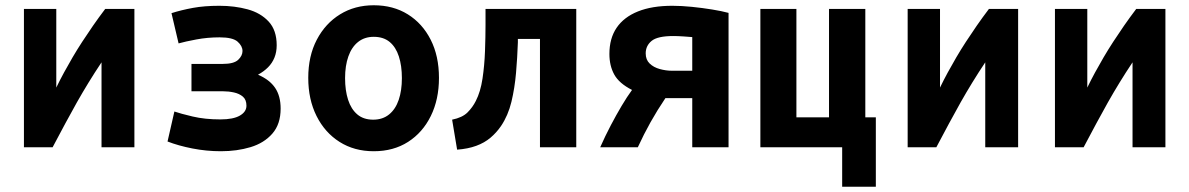

<svg xmlns="http://www.w3.org/2000/svg" viewBox="-20 -560 4520 730"><path d="M71 0V-526H194V-227Q208 -256 223.5 -284.5Q239 -313 256 -342Q273 -371 292.5 -401Q312 -431 333.5 -462Q355 -493 380 -526H491V0H366V-323Q340 -284 317 -246.5Q294 -209 272.5 -171Q251 -133 228.5 -91Q206 -49 180 0Z M820 15Q765 15 711.5 4.5Q658 -6 617 -22L643 -136Q666 -128 712.5 -117Q759 -106 818 -106Q867 -106 892 -120.5Q917 -135 917 -158Q917 -181 903.5 -192.5Q890 -204 869.5 -208.5Q849 -213 827 -213H708V-317H827Q869 -317 885.5 -332.5Q902 -348 902 -366Q902 -385 883.5 -401.5Q865 -418 815 -418Q769 -418 726.5 -410Q684 -402 659 -395L632 -510Q670 -522 713.5 -530Q757 -538 814 -538Q872 -538 921.5 -524.5Q971 -511 1001.5 -478Q1032 -445 1032 -388Q1032 -362 1023.5 -341Q1015 -320 999 -304Q983 -288 961 -276Q1005 -257 1026 -226Q1047 -195 1047 -147Q1047 -88 1015.5 -52Q984 -16 932.5 -0.5Q881 15 820 15Z M1401 15Q1327 15 1271 -20.5Q1215 -56 1183.5 -119Q1152 -182 1152 -264Q1152 -347 1184.5 -409Q1217 -471 1273 -505.5Q1329 -540 1401 -540Q1475 -540 1530.5 -505.5Q1586 -471 1617.5 -409Q1649 -347 1649 -264Q1649 -182 1618 -119Q1587 -56 1531.5 -20.5Q1476 15 1401 15ZM1399 -105Q1435 -105 1459.5 -125Q1484 -145 1496 -180.5Q1508 -216 1508 -263Q1508 -310 1496.5 -345.5Q1485 -381 1461.5 -400.5Q1438 -420 1401 -420Q1366 -420 1341.5 -400.5Q1317 -381 1304.5 -345.5Q1292 -310 1292 -263Q1292 -216 1303.5 -180.5Q1315 -145 1338.5 -125Q1362 -105 1399 -105Z M1718 9 1699 -105Q1738 -113 1757.5 -132.5Q1777 -152 1789 -176Q1807 -211 1814.5 -261Q1822 -311 1824 -365.5Q1826 -420 1826 -466V-526H2171V0H2033V-412H1949V-399Q1947 -341 1942 -283Q1937 -225 1924.5 -173Q1912 -121 1885 -81Q1868 -56 1845 -36.5Q1822 -17 1790.5 -5.5Q1759 6 1718 9Z M2262 0Q2281 -43 2302 -83Q2323 -123 2343.5 -157.5Q2364 -192 2383 -218Q2334 -243 2315.5 -276.5Q2297 -310 2297 -355Q2297 -414 2324.5 -454.5Q2352 -495 2405.5 -516.5Q2459 -538 2536 -538Q2571 -538 2610.5 -534Q2650 -530 2687 -524Q2724 -518 2750 -511V0H2612V-187H2533Q2528 -187 2522 -187Q2516 -187 2510 -187Q2479 -141 2453.5 -95.5Q2428 -50 2405 0ZM2535 -291H2612V-419Q2601 -420 2578.5 -421.5Q2556 -423 2540 -423Q2480 -423 2457.5 -404.5Q2435 -386 2435 -357Q2435 -333 2450 -318.5Q2465 -304 2488.5 -297.5Q2512 -291 2535 -291Z M3182 150V0H2871V-526H3008V-114H3132V-526H3270V-114H3310V150Z M3431 0V-526H3554V-227Q3568 -256 3583.5 -284.5Q3599 -313 3616 -342Q3633 -371 3652.5 -401Q3672 -431 3693.5 -462Q3715 -493 3740 -526H3851V0H3726V-323Q3700 -284 3677 -246.5Q3654 -209 3632.5 -171Q3611 -133 3588.5 -91Q3566 -49 3540 0Z M3991 0V-526H4114V-227Q4128 -256 4143.5 -284.5Q4159 -313 4176 -342Q4193 -371 4212.5 -401Q4232 -431 4253.5 -462Q4275 -493 4300 -526H4411V0H4286V-323Q4260 -284 4237 -246.5Q4214 -209 4192.5 -171Q4171 -133 4148.5 -91Q4126 -49 4100 0Z"/></svg>

Font: Ubuntu Sans Mono
Style: Regular
Weight: 400
Monospace: yes
Designer: Dalton Maag Ltd
Foundry: Dalton Maag Ltd
Version: Version 1.006